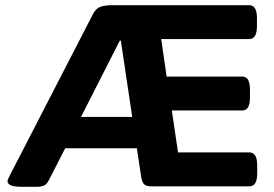

<svg xmlns="http://www.w3.org/2000/svg" viewBox="-20 -720 1060 742"><path d="M72 2Q33 2 21 -4Q9 -10 9 -20Q9 -25 20 -46L339 -665Q350 -687 367.5 -693.5Q385 -700 416 -700H943Q973 -700 973 -650V-619Q973 -569 943 -569H603L624 -424H917Q946 -424 946 -374V-343Q946 -293 917 -293H644L668 -131H944Q974 -131 974 -81V-50Q974 0 944 0H562Q543 0 535.5 -9.5Q528 -19 525 -40L509 -147H232L169 -24Q162 -9 151 -3.5Q140 2 122 2ZM443 -563 293 -268H491L447 -563Z"/></svg>

Font: Asap Expanded
Style: Bold
Weight: 700
Width: 7
Designer: Pablo Cosgaya
Foundry: Omnibus-Type
Version: Version 3.001; ttfautohint (v1.8.4.7-5d5b)